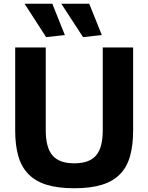

<svg xmlns="http://www.w3.org/2000/svg" viewBox="-20 -994 791 1024"><path d="M376 10Q289 10 229 -8.5Q169 -27 131.5 -65.5Q94 -104 77.5 -162Q61 -220 61 -298V-741H224V-299Q224 -207 260 -165Q296 -123 376 -123Q456 -123 492 -164.5Q528 -206 528 -299V-741H690V-298Q690 -219 673.5 -161Q657 -103 620 -65Q583 -27 523 -8.5Q463 10 376 10ZM226 -796 111 -974H259L326 -807ZM423 -796 307 -974H456L523 -807Z"/></svg>

Font: Encode Sans Narrow
Style: Bold
Weight: 700
Designer: Pablo Impallari, Andres Torresi
Foundry: Pablo Impallari, Andres Torresi
Version: Version 1.000; ttfautohint (v1.00) -l 8 -r 50 -G 200 -x 14 -